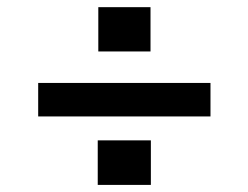

<svg xmlns="http://www.w3.org/2000/svg" viewBox="-20 -520 700 541"><path d="M87.6 -191.9V-286.3H573.1V-191.9ZM255.4 1V-124.5H405.1V1ZM257 -375V-499.8H404.1V-375Z"/></svg>

Font: Panamera Thin
Style: Regular
Weight: 100
Designer: Bastien Sozeau
Foundry: NBR — Bastien Sozeau
Version: Version 3.003;gftools[0.9.33]